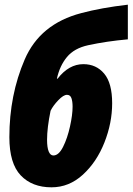

<svg xmlns="http://www.w3.org/2000/svg" viewBox="-20 -790 566 820"><path d="M20 -204Q20 -384 85.5 -536Q151 -688 327 -734Q413 -757 526 -770V-622Q436 -614 357 -597Q297 -584 266 -546.5Q235 -509 223 -454H226Q274 -516 336 -516Q391 -516 425 -475.5Q459 -435 459 -349Q459 -265 426 -181.5Q393 -98 334 -44Q275 10 200 10Q117 10 68.5 -41Q20 -92 20 -204ZM290 -334Q290 -357 285 -371Q280 -385 266 -385Q251 -385 229 -362Q207 -339 196 -317Q181 -244 181 -193Q181 -160 188 -143Q195 -126 208 -126Q231 -126 249.5 -163Q268 -200 279 -250Q290 -300 290 -334Z"/></svg>

Font: Noto Sans UI CondBlack
Style: Italic
Weight: 900
Width: 3
Italic angle: -12°
Designer: Monotype Design Team
Foundry: Monotype Imaging Inc.
Version: Version 1.001